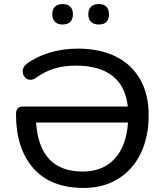

<svg xmlns="http://www.w3.org/2000/svg" viewBox="-20 -919 813 948"><path d="M59 -355Q59 -393 93 -393H611Q600 -494 535 -544.5Q470 -595 355 -595Q295 -595 248 -580.5Q201 -566 158 -535Q144 -525 130 -525Q114 -525 103 -537.5Q92 -550 92 -566Q92 -589 111 -603Q158 -639 224.5 -659Q291 -679 364 -679Q471 -679 549.5 -641Q628 -603 671 -529Q714 -455 714 -351Q714 -241 674 -160Q634 -79 561.5 -35Q489 9 393 9Q230 9 144.5 -88.5Q59 -186 59 -355ZM388 -72Q487 -72 545.5 -134.5Q604 -197 612 -314H158Q175 -72 388 -72ZM416 -849Q416 -873 429.5 -886Q443 -899 468 -899Q492 -899 505 -886Q518 -873 518 -849Q518 -798 468 -798Q443 -798 429.5 -811Q416 -824 416 -849ZM238 -849Q238 -873 251.5 -886Q265 -899 289 -899Q314 -899 327 -886Q340 -873 340 -849Q340 -824 327 -811Q314 -798 289 -798Q265 -798 251.5 -811Q238 -824 238 -849Z"/></svg>

Font: SN Pro
Style: Regular
Weight: 400
Designer: Tobias Whetton
Foundry: Supernotes
Version: Version 1.003